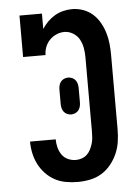

<svg xmlns="http://www.w3.org/2000/svg" viewBox="-53 -785 607 835"><g transform="rotate(-5 250.0 -367.5)"><path d="M253 8Q227 8 201.5 3.5Q176 -1 153.5 -13Q131 -25 113 -44Q95 -63 83.5 -85.5Q72 -108 66.5 -133.5Q61 -159 61 -184V-185H173Q173 -167 177.5 -149.5Q182 -132 192 -117.5Q202 -103 218.5 -95.5Q235 -88 253 -88Q266 -88 279 -92.5Q292 -97 301.5 -106Q311 -115 317 -127Q323 -139 327 -152Q331 -165 332 -178.5Q333 -192 333 -205V-530Q333 -550 329.5 -570Q326 -590 316.5 -607.5Q307 -625 289 -636Q271 -647 251 -647Q233 -647 216 -639.5Q199 -632 186.5 -619Q174 -606 167.5 -589Q161 -572 161 -554H63V-735H161V-668Q172 -685 186 -699Q200 -713 217 -723Q234 -733 253.5 -738Q273 -743 293 -743Q318 -743 341.5 -734.5Q365 -726 383 -710Q401 -694 413.5 -672Q426 -650 433 -626.5Q440 -603 442.5 -578.5Q445 -554 445 -530V-205Q445 -178 441 -151Q437 -124 426 -99Q415 -74 397.5 -52.5Q380 -31 357 -17Q334 -3 307 2.5Q280 8 253 8ZM250 -287Q241 -287 232 -291Q223 -295 217.5 -302.5Q212 -310 210 -319Q208 -328 208 -337V-398Q208 -407 210 -416Q212 -425 217.5 -432.5Q223 -440 232 -444Q241 -448 250 -448Q259 -448 268 -444Q277 -440 282.5 -432.5Q288 -425 290 -416Q292 -407 292 -398V-337Q292 -328 290 -319Q288 -310 282.5 -302.5Q277 -295 268 -291Q259 -287 250 -287Z"/></g></svg>

Font: Iosevka Curly Slab
Style: Bold
Weight: 700
Monospace: yes
Designer: Belleve Invis
Foundry: Belleve Invis
Version: Version 22.1.2; ttfautohint (v1.8.4)